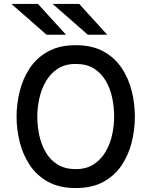

<svg xmlns="http://www.w3.org/2000/svg" viewBox="-20 -941 768 973"><path d="M364 12Q281 12 223.5 -19.8Q166 -51.5 131 -104.2Q96 -157 80 -221Q64 -285 64 -350Q64 -415 80 -479Q96 -543 131 -595.8Q166 -648.5 223.5 -680.2Q281 -712 364 -712Q447 -712 504.5 -680.2Q562 -648.5 597 -595.8Q632 -543 647.8 -479Q663.5 -415 663.5 -350Q663.5 -285 647.8 -221Q632 -157 597 -104.2Q562 -51.5 504.5 -19.8Q447 12 364 12ZM364 -84Q418 -84 455.2 -108.5Q492.5 -133 515.5 -172.5Q538.5 -212 548.5 -258.8Q558.5 -305.5 558.5 -350Q558.5 -398.5 548.5 -445.8Q538.5 -493 515.8 -531.8Q493 -570.5 455.8 -593.8Q418.5 -617 364 -617Q309.5 -617 272.2 -592.5Q235 -568 212.2 -528.2Q189.5 -488.5 179.2 -441.8Q169 -395 169 -350Q169 -302 179.2 -254.8Q189.5 -207.5 212.2 -168.8Q235 -130 272.2 -107Q309.5 -84 364 -84ZM216 -765 38 -921H172.5L314.5 -765ZM425 -765 247 -921H381.5L523.5 -765Z"/></svg>

Font: Overpass Medium
Style: Regular
Weight: 500
Designer: Delve Withrington, Dave Bailey, Thomas Jockin
Foundry: Delve Fonts LLC
Version: Version 4.000